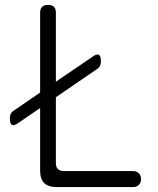

<svg xmlns="http://www.w3.org/2000/svg" viewBox="-20 -760 640 780"><path d="M210 0Q176 0 159.5 -16.5Q143 -33 143 -67V-321L55 -261Q37 -248 28.5 -252.5Q20 -257 20 -279Q20 -290 24 -298Q28 -306 38 -312L143 -384V-708Q143 -724 151 -732Q159 -740 175.5 -740Q192 -740 199.5 -732Q207 -724 207 -708V-428L355 -529Q373 -542 381.5 -537.5Q390 -533 390 -511Q390 -500 386 -492Q382 -484 372 -478L207 -365V-98Q207 -81 215.5 -73Q224 -65 241 -65H521Q535 -65 544 -56Q553 -47 553 -32.5Q553 -18 544 -9Q535 0 521 0Z"/></svg>

Font: Maple Mono ExtraLight
Style: Regular
Weight: 275
Monospace: yes
Designer: subframe7536
Version: Version 7.000